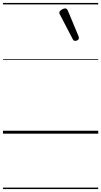

<svg xmlns="http://www.w3.org/2000/svg" viewBox="-20 -905 685 1300"><path d="M489 -628Q485 -628 481 -630Q477 -632 473 -639L385 -808Q383 -812 382 -815Q381 -818 382 -822Q383 -828 390 -834Q397 -840 405.5 -844Q414 -848 422 -848Q433 -848 440 -832L512 -659Q513 -655 513.5 -652Q514 -649 514 -646Q513 -637 504.5 -632.5Q496 -628 489 -628ZM0 365H645V375H0ZM0 -20H645V0H0ZM0 -505H645V-500H0ZM0 -885H645V-875H0Z"/></svg>

Font: Playwrite DK Loopet Guides
Style: Regular
Weight: 400
Designer: Veronika Burian, José Scaglione
Foundry: TypeTogether
Version: Version 1.003